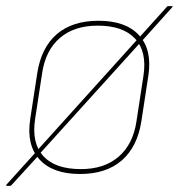

<svg xmlns="http://www.w3.org/2000/svg" viewBox="-29 -558 585 629"><path d="M-7 51Q-8 51 -8.5 49.5Q-9 48 -8 47L87 -58L90 -62L422 -430L427 -435L518 -536Q520 -538 521 -538Q522 -538 523 -538H534Q536 -538 536.5 -537Q537 -536 535 -534L438 -426L433 -421L99 -52L95 -46L9 48Q6 51 3 51ZM233 12Q144 12 100.5 -35.5Q57 -83 70 -168L93 -318Q106 -402 157 -446Q208 -490 294 -490Q383 -490 426.5 -442.5Q470 -395 457 -310L434 -160Q421 -77 370 -32.5Q319 12 233 12ZM236 -4Q313 -4 360 -45Q407 -86 418 -160L441 -310Q453 -389 413.5 -431.5Q374 -474 291 -474Q214 -474 167 -433.5Q120 -393 109 -318L86 -168Q74 -89 113 -46.5Q152 -4 236 -4Z"/></svg>

Font: Sofia Sans Hairline
Style: Italic
Weight: 1
Italic angle: -9°
Designer: Botio Nikoltchev, Ani Petrova
Foundry: lettersoup
Version: Version 4.102